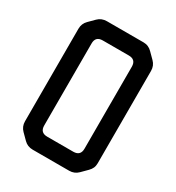

<svg xmlns="http://www.w3.org/2000/svg" viewBox="-174 -817 855 933"><g transform="rotate(30 254.0 -350.5)"><path d="M152 -711H357Q386 -711 406 -690L438 -658Q458 -638 458 -609V-91Q458 -76 453 -64.5Q448 -53 437 -42L405 -10Q385 10 356 10H151Q122 10 102 -10L70 -42Q50 -62 50 -91V-610Q50 -639 70 -659L102 -691Q122 -711 152 -711ZM367 -120V-580Q367 -620 327 -620H181Q141 -620 141 -580V-120Q141 -80 181 -80H327Q367 -80 367 -120Z"/></g></svg>

Font: ZCOOL QingKe HuangYou
Style: Regular
Weight: 400
Version: Version 1.000